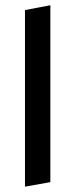

<svg xmlns="http://www.w3.org/2000/svg" viewBox="-20 -699 292 724"><path d="M74.2 -661.1V4.9L169.9 -12.2V-679.2Z"/></svg>

Font: Comic Neue Angular
Style: Bold
Weight: 700
Designer: Craig Rozynski
Foundry: Craig Rozynski
Version: Version 2.003